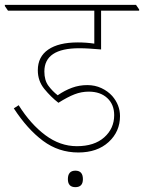

<svg xmlns="http://www.w3.org/2000/svg" viewBox="-44 -642 594 792"><path d="M279 -13Q198 -13 133.5 -61Q69 -109 13 -195L33 -208Q82 -130 143 -84.5Q204 -39 273 -39Q345 -39 386 -75.5Q427 -112 427 -167Q427 -211 398.5 -237.5Q370 -264 322 -264Q292 -264 263.5 -253Q235 -242 197 -218Q166 -242 139 -275Q112 -308 112 -352Q112 -408 155 -437.5Q198 -467 277 -467Q312 -467 345 -462V-598H-11L-24 -617V-622H517L530 -603V-598H373V-438Q348 -440 326 -441.5Q304 -443 283 -443Q139 -443 139 -347Q139 -311 155.5 -288.5Q172 -266 194 -249Q223 -269 253 -280Q283 -291 316 -291Q348 -291 374.5 -278.5Q401 -266 419 -246Q451 -209 451 -163Q451 -99 404 -56Q357 -13 279 -13ZM267 130Q236 130 236 97Q236 62 267 62Q298 62 298 97Q298 130 267 130Z"/></svg>

Font: Noto Serif Devanagari Thin
Style: Regular
Weight: 100
Designer: Universal Thirst, Indian Type Foundry and the Monotype Design Team
Foundry: Monotype Imaging Inc.
Version: Version 2.004; ttfautohint (v1.8.4.7-5d5b)